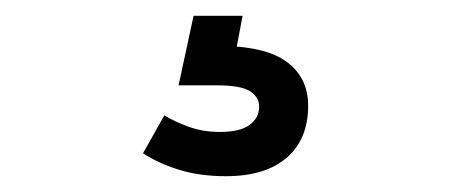

<svg xmlns="http://www.w3.org/2000/svg" viewBox="-20 -20 580 243"><path d="M266 203Q233 203 207 195Q181 187 161 174L188 126Q201 134 219 140.5Q237 147 258 147Q284 147 296 138Q308 129 308 115Q308 103 296.5 95.5Q285 88 254 88H206L225 0H287L274 69L255 38Q315 38 342.5 58Q370 78 370 114Q370 156 343 179.5Q316 203 266 203Z"/></svg>

Font: Gabarito
Style: Regular
Weight: 400
Designer: Leandro Assis / Alvaro Franca / Felipe Casaprima
Foundry: Naipe Foundry
Version: Version 1.000